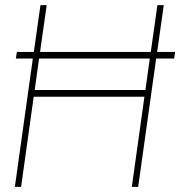

<svg xmlns="http://www.w3.org/2000/svg" viewBox="-20 -731 705 751"><path d="M665 -527.8 661.1 -502H590.8L520.5 0H495.6L544.9 -352.5H111.8L62.5 0H38.1L108.4 -502H42L45.9 -527.8H112.3L138.2 -710.9H162.6L136.7 -527.8H569.8L595.7 -710.9H620.6L594.7 -527.8ZM548.8 -378.9 565.9 -502H132.8L115.7 -378.9Z"/></svg>

Font: Robert Sans Thin
Style: Italic
Weight: 100
Italic angle: -8°
Designer: Christian Robertson (extended by Adam Twardoch)
Foundry: Google
Version: Version 12.135;April 2, 2019;FontCreator 11.5.0.2425 64-bit;